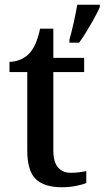

<svg xmlns="http://www.w3.org/2000/svg" viewBox="-20 -780 441 810"><path d="M241 10Q167 10 131 -24.5Q95 -59 95 -146V-476H20V-519Q41 -519 64 -528Q87 -537 103 -554Q134 -586 149 -659H205V-536H335V-476H205V-146Q205 -97 224.5 -74Q244 -51 279 -51Q297 -51 313 -53Q329 -55 344 -58V-8Q331 -2 302 4Q273 10 241 10ZM273 -613Q282 -645 291 -685Q300 -725 306 -760H401V-750Q392 -729 377 -702Q362 -675 345.5 -648Q329 -621 314 -600H273Z"/></svg>

Font: Noto Serif Tamil Medium
Style: Regular
Weight: 500
Designer: Indian Type Foundry, Tom Grace, and the Monotype Design Team
Foundry: Monotype Imaging Inc.
Version: Version 2.004; ttfautohint (v1.8.4.7-5d5b)